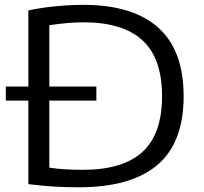

<svg xmlns="http://www.w3.org/2000/svg" viewBox="-20 -767 840 792"><path d="M305 5.5Q254 5.5 204.8 2.8Q155.5 0 97 -7.5V-352H4V-410H97V-724Q150 -735.5 210.2 -741.2Q270.5 -747 324 -747Q527 -747 632.2 -653.5Q737.5 -560 737.5 -370Q737.5 -178 629 -86.2Q520.5 5.5 305 5.5ZM322.5 -66.5Q486.5 -66.5 567.5 -140.2Q648.5 -214 648.5 -370.5Q648.5 -526.5 567.5 -600.8Q486.5 -675 324.5 -675Q291 -675 255.8 -671.8Q220.5 -668.5 183.5 -663V-410H377.5V-352H183.5V-75.5Q212 -71 245 -68.8Q278 -66.5 322.5 -66.5Z"/></svg>

Font: Encode Sans Exp
Style: Regular
Weight: 400
Width: 7
Designer: Multiple Designers
Foundry: Impallari Type
Version: Version 3.002; ttfautohint (v1.8.3) -l 8 -r 50 -G 200 -x 14 